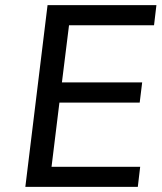

<svg xmlns="http://www.w3.org/2000/svg" viewBox="-20 -731 632 751"><path d="M79.1 0 166 -710.9H591.8L582.5 -632.3H250L222.2 -408.7H536.1L526.4 -329.6H212.4L181.6 -78.6H528.3L519 0Z"/></svg>

Font: Ride
Style: Italic
Weight: 400
Version: Version 3.000